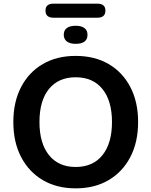

<svg xmlns="http://www.w3.org/2000/svg" viewBox="-20 -1021 829 1051"><path d="M394 10Q291 10 214.5 -35Q138 -80 95.5 -161.5Q53 -243 53 -353Q53 -463 95.5 -544.5Q138 -626 214.5 -670.5Q291 -715 394 -715Q498 -715 574.5 -670.5Q651 -626 693.5 -544.5Q736 -463 736 -353Q736 -243 693.5 -161.5Q651 -80 574.5 -35Q498 10 394 10ZM394 -107Q489 -107 541 -172Q593 -237 593 -353Q593 -469 541 -533.5Q489 -598 394 -598Q300 -598 248 -534Q196 -470 196 -353Q196 -237 248 -172Q300 -107 394 -107ZM273 -924Q229 -924 229 -963Q229 -1001 273 -1001H513Q557 -1001 557 -963Q557 -924 513 -924ZM394 -781Q363 -781 346 -794Q329 -807 329 -831Q329 -855 346 -867.5Q363 -880 394 -880Q425 -880 442 -867.5Q459 -855 459 -831Q459 -781 394 -781Z"/></svg>

Font: Chiron GoRound TC SB
Style: Regular
Weight: 500
Designer: Ryoko NISHIZUKA 西塚涼子 (kana, bopomofo & ideographs); Paul D. Hunt (Latin, Greek & Cyrillic); Sandoll Communications 산돌커뮤니
Foundry: Adobe
Version: Version 1.000;hotconv 1.1.1;makeotfexe 2.6.0